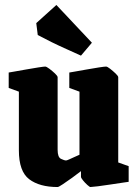

<svg xmlns="http://www.w3.org/2000/svg" viewBox="-20 -741 553 773"><path d="M212 12Q139 12 97.5 -19.5Q56 -51 56 -136V-372L15 -387V-449Q15 -449 35.5 -452.5Q56 -456 83.5 -461Q111 -466 134 -469.5Q157 -473 162 -473Q167 -473 179 -464Q191 -455 201.5 -445Q212 -435 212 -430V-138Q212 -108 225.5 -101.5Q239 -95 246 -95Q249 -95 259 -99.5Q269 -104 281 -109.5Q293 -115 300 -118V-372L259 -387V-449Q259 -449 279.5 -452.5Q300 -456 327.5 -461Q355 -466 378 -469.5Q401 -473 407 -473Q412 -473 423.5 -464Q435 -455 445.5 -445Q456 -435 456 -430V-87L498 -72V-9Q498 -9 477 -6Q456 -3 427 1.5Q398 6 374 9Q350 12 344 12Q341 12 331.5 3.5Q322 -5 314 -15Q306 -25 306 -29V-52Q291 -40 270 -25Q249 -10 232.5 1Q216 12 212 12ZM306 -517Q280 -529 248.5 -543Q217 -557 186.5 -572Q156 -587 132 -600L126 -648L207 -721L350 -569Z"/></svg>

Font: Grenze Gotisch Black
Style: Regular
Weight: 900
Designer: Renata Polastri
Foundry: Omnibus-Type
Version: Version 1.001